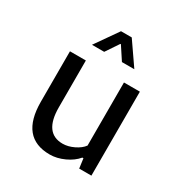

<svg xmlns="http://www.w3.org/2000/svg" viewBox="-158 -771 851 899"><g transform="rotate(30 267.0 -321.5)"><path d="M370 -454H456V0H390L383 -52H377Q354 -24 314.5 -6Q275 12 237 12Q78 12 78 -182V-454H164V-201Q164 -62 264 -62Q293 -62 324 -77Q355 -92 370 -113ZM238 -655H296L381 -532H314L268 -602H265L218 -532H152Z"/></g></svg>

Font: TajawalTap Med
Style: Regular
Weight: 500
Designer: Boutros Fonts
Foundry: Created by Boutros International 2017
Version: Version 2.700